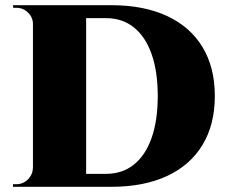

<svg xmlns="http://www.w3.org/2000/svg" viewBox="-20 -720 882 740"><path d="M409 -700Q534 -700 623.5 -658.5Q713 -617 760.5 -538.5Q808 -460 808 -350Q808 -240 760.5 -161.5Q713 -83 623.5 -41.5Q534 0 409 0H155L154 -50Q202 -50 240 -50Q278 -50 306 -50Q334 -50 352.5 -50Q371 -50 380 -50Q389 -50 389 -50Q452 -50 496.5 -86Q541 -122 564.5 -189Q588 -256 588 -350Q588 -444 564.5 -511Q541 -578 496.5 -614Q452 -650 389 -650Q389 -650 379.5 -650Q370 -650 350.5 -650Q331 -650 302 -650Q273 -650 233.5 -650Q194 -650 144 -650V-700ZM312 -700V0H107V-700ZM110 -73V0H30V-10Q30 -10 36.5 -10Q43 -10 43 -10Q69 -10 87.5 -28.5Q106 -47 107 -73ZM110 -627H107Q107 -653 88 -671.5Q69 -690 43 -690Q43 -690 37 -690Q31 -690 31 -690L30 -700H110Z"/></svg>

Font: Cinzel Black
Style: Regular
Weight: 900
Designer: Natanael Gama
Version: Version 2.000